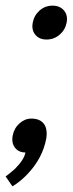

<svg xmlns="http://www.w3.org/2000/svg" viewBox="-22 -530 257 680"><path d="M103 -407Q89 -424 94 -450Q99 -476 118.5 -493Q138 -510 164 -510Q190 -510 204.5 -493Q219 -476 214 -450Q209 -424 189 -407Q169 -390 143 -390Q117 -390 103 -407ZM89 -110Q119 -110 133 -92Q147 -74 142 -40Q129 31 74 88Q49 114 22 130L-2 95Q14 83 30 69Q64 35 68 10Q44 10 31 -7Q18 -24 23 -50Q28 -76 47 -93Q66 -110 89 -110Z"/></svg>

Font: Scada
Style: Italic
Weight: 400
Italic angle: -10°
Designer: Jovanny Lemonad
Foundry: Jovanny Lemonad
Version: Version 4.100;PS 004.100;hotconv 1.0.88;makeotf.lib2.5.64775